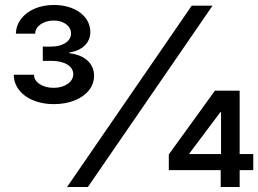

<svg xmlns="http://www.w3.org/2000/svg" viewBox="-20 -750 1036 770"><path d="M332.4 0 832.4 -727.3H748.9L248.9 0ZM995.7 -67.8V-132.1H739V-133.9L863.6 -300.1H896.7V-386.4H842L657 -130.7V-67.8ZM941.1 0V-386.4H866.5V-115.4L865.1 -87.4V0ZM195.7 -332.4C258.5 -332.4 308.9 -353.3 336.6 -387.8C350.5 -405.2 357.2 -424.7 357.2 -446.4C357.2 -493.6 322.1 -529.1 258.2 -536.6V-539.8C308.9 -546.9 342.3 -577.8 342.3 -621.4C342.3 -683.9 282.3 -730.1 196 -730.1C138.1 -730.1 91.3 -708.8 64.6 -674.4C51.5 -657 44.4 -637.4 43.7 -615.1H121.1C121.4 -645.2 154.5 -667.6 195.3 -667.6C236.5 -667.6 264.9 -645.2 264.9 -615.4C264.9 -584.5 231.2 -563.2 186.1 -563.2H151.6V-506H186.1C238.6 -506 273.8 -484.7 273.8 -452.4C273.8 -421.5 240.4 -397.7 195 -397.7C150.6 -397.7 116.5 -420.1 116.1 -450.3H35.2C35.5 -382.1 102.3 -332.4 195.7 -332.4Z"/></svg>

Font: Inter 465
Style: Regular
Weight: 400
Designer: Rasmus Andersson
Foundry: rsms
Version: Version 3.019;Glyphs 3.1.2 (3151)